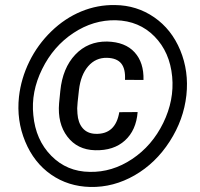

<svg xmlns="http://www.w3.org/2000/svg" viewBox="-20 -741 805 771"><path d="M532.7 -291Q526.9 -217.8 481.7 -176.8Q436.5 -135.7 361.8 -137.7Q290.5 -139.6 250.5 -192.4Q210.4 -245.1 217.3 -326.7L222.2 -376Q231.4 -467.8 282.2 -521.5Q333 -575.2 410.2 -574.2Q482.9 -572.3 520.5 -531Q558.1 -489.7 556.2 -419.9L481.9 -420.4Q484.4 -464.4 466.8 -486.1Q449.2 -507.8 409.7 -508.8Q364.3 -509.8 334.2 -475.1Q304.2 -440.4 297.1 -379.9Q290 -319.3 290 -306.2L291 -284.7Q293.5 -248 311.8 -226.6Q330.1 -205.1 362.3 -203.6Q443.8 -200.2 459 -290.5ZM113.8 -278.8Q123 -179.2 185.8 -115.5Q248.5 -51.8 340.3 -50.8Q430.2 -48.8 510.5 -102.3Q590.8 -155.8 635.5 -247.3Q680.2 -338.9 671.4 -433.1Q662.1 -531.7 600.6 -594.5Q539.1 -657.2 445.3 -659.7Q355 -661.6 274.7 -608.4Q194.3 -555.2 149.2 -463.6Q104 -372.1 113.8 -278.8ZM56.2 -352.5Q64.5 -425.8 97.9 -493.9Q131.3 -562 186 -615Q240.7 -668 306.4 -695.1Q372.1 -722.2 442.4 -720.7Q529.3 -719.7 599.1 -671.6Q668.9 -623.5 703.9 -539.1Q738.8 -454.6 728.5 -358.9Q717.8 -260.7 661.6 -173.3Q605.5 -85.9 520.8 -37.1Q436 11.7 342.8 9.8Q253.9 7.8 185.1 -40Q116.2 -87.9 81.1 -172.9Q45.9 -257.8 56.2 -352.5Z"/></svg>

Font: Roboto Medium
Style: Italic
Weight: 500
Italic angle: -12°
Designer: Google
Version: Version 2.134; 2016